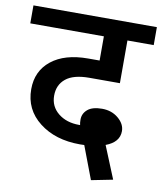

<svg xmlns="http://www.w3.org/2000/svg" viewBox="-96 -692 712 843"><g transform="rotate(10 260.0 -270.0)"><path d="M291.5 -60.5Q181.6 -60.5 110.4 -116Q39.1 -171.4 39.1 -262.2Q39.1 -343.3 98.4 -390.6Q157.7 -438 262.2 -438H313V-545.9H-15.1V-626H535.2V-545.9H418V-355.5H281.7Q211.4 -355.5 177.2 -327.6Q143.1 -299.8 143.1 -251.7Q143.1 -203.6 179.9 -173.8Q216.8 -144 273.4 -144H277.8Q275.4 -153.3 275.4 -168.5Q275.4 -195.3 296.6 -213.4Q317.9 -231.4 360.8 -231.4Q403.8 -231.4 433.6 -206.3Q463.4 -181.2 463.4 -149.4Q463.4 -100.1 403.3 -77.6L462.4 66.9L366.7 85.9L311 -61Q305.2 -60.5 291.5 -60.5Z"/></g></svg>

Font: Yantramanav Medium
Style: Regular
Weight: 500
Version: Version 1.001;PS 1.0;hotconv 1.0.72;makeotf.lib2.5.5900; ttf